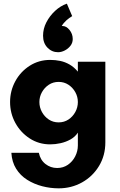

<svg xmlns="http://www.w3.org/2000/svg" viewBox="-20 -778 655 1048"><path d="M300 250Q255 250 210.5 238.5Q166 227 128.5 203.5Q91 180 68 143Q45 106 42 56H192Q200 95 228 117Q256 139 292 139Q325 139 350.5 121.5Q376 104 390.5 75.5Q405 47 405 16V-54Q390 -31 365 -17Q340 -3 311 3.5Q282 10 254 10Q192 10 142 -22.5Q92 -55 63.5 -107.5Q35 -160 35 -221Q35 -282 63.5 -334.5Q92 -387 142 -419Q192 -451 254 -451Q282 -451 308.5 -445.5Q335 -440 359.5 -426Q384 -412 405 -387V-441H555V-1Q555 71 520.5 128Q486 185 428 217.5Q370 250 300 250ZM300 -110Q330 -110 353.5 -125.5Q377 -141 391 -166.5Q405 -192 405 -221Q405 -250 391 -275Q377 -300 353.5 -315.5Q330 -331 300 -331Q270 -331 246.5 -315.5Q223 -300 209 -275Q195 -250 195 -221Q195 -192 209 -166.5Q223 -141 246.5 -125.5Q270 -110 300 -110ZM345 -758 374 -690Q358 -681 342 -666.5Q326 -652 317 -636H322Q342 -636 359.5 -614.5Q377 -593 377 -565Q377 -544 364.5 -528Q352 -512 333.5 -502.5Q315 -493 297 -493Q263 -493 239 -518Q215 -543 215 -583Q215 -621 233 -656Q251 -691 280.5 -718.5Q310 -746 345 -758Z"/></svg>

Font: Teachers
Style: Regular
Weight: 400
Designer: Alfredo Marco Pradil, Chank Diesel
Version: Version 1.001